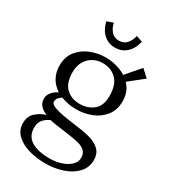

<svg xmlns="http://www.w3.org/2000/svg" viewBox="-202 -699 897 1020"><g transform="rotate(30 247.0 -189.0)"><path d="M35.5 98.5Q35.5 55.2 64 31.2Q92.5 7.2 123.2 -1.2Q97.4 -10.6 82.2 -27.6Q67 -44.5 67 -70.4Q67 -90.2 80.7 -107.6Q94.4 -124.9 118.5 -137.5Q102.6 -148.6 88 -163.6Q73.4 -178.6 62.2 -204.2Q51.1 -229.9 51.1 -264.9Q51.1 -318.5 80.6 -354.1Q110.1 -389.6 154.2 -406.4Q198.2 -423.1 243.2 -423.1Q288.9 -423.1 333.4 -406.5Q378 -389.9 407.3 -354.2Q436.6 -318.6 436.6 -264.9Q436.6 -212.2 408.4 -176.2Q380.2 -140.2 335.9 -122.8Q291.5 -105.4 243.4 -105.4Q214.4 -105.4 187.4 -111.5Q160.4 -117.6 149.6 -122.9Q136 -114.9 128.6 -105Q121.2 -95.1 121.2 -81.9Q121.2 -64.5 158.8 -53.2Q196.4 -41.9 263.9 -33.4Q330.1 -25.2 369.8 -15.3Q409.4 -5.4 434.9 17.4Q460.5 40.1 460.5 81.5Q460.5 128 429.4 160.6Q398.4 193.1 349 209.4Q299.6 225.6 245 225.6Q190.4 225.6 142.8 211.9Q95.1 198.1 65.3 169.6Q35.5 141 35.5 98.5ZM395.9 105.4Q395.9 78.6 381.2 64.1Q366.6 49.6 340.1 42.6Q313.5 35.5 264.2 29Q213.5 22 188.9 18.4Q164.4 14.9 155 11.8Q131.9 21.9 115.5 40.2Q99.1 58.5 99.1 90.2Q99.1 141.5 139 166.4Q178.9 191.4 250.5 191.4Q289.6 191.4 322.8 180.3Q356 169.2 375.9 149.6Q395.9 130 395.9 105.4ZM362.2 -255.2Q362.2 -322.8 329.7 -355.9Q297.1 -389.1 244.1 -389.1Q213.5 -389.1 187 -374.9Q160.5 -360.8 144.6 -333.2Q128.6 -305.8 128.6 -268.4Q128.6 -200.1 161.6 -169.8Q194.5 -139.5 244.4 -139.5Q293.2 -139.5 327.8 -166.8Q362.2 -194.1 362.2 -255.2ZM356.1 -374.2 443.1 -474.6 487 -434.4 382.4 -350.6ZM257.8 -492.1Q224.6 -492.1 201.4 -507.8Q178.2 -523.5 165.6 -546.4Q153 -569.2 149.2 -591.1L187.4 -604.2Q192.1 -577.4 209.7 -556Q227.2 -534.6 257.8 -534.6Q288.2 -534.6 305.8 -556Q323.4 -577.4 328.2 -604.2L366.4 -591.1Q362.6 -569.1 349.9 -546.3Q337.2 -523.5 314.1 -507.8Q291 -492.1 257.8 -492.1Z"/></g></svg>

Font: Didactic
Style: Regular
Weight: 400
Designer: Tyler Finck
Foundry: Etcetera Type Co
Version: Version 3.007;FEAKit 1.0